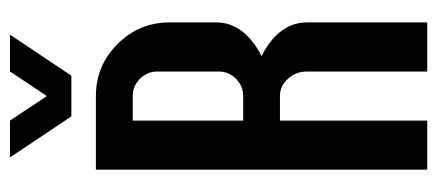

<svg xmlns="http://www.w3.org/2000/svg" viewBox="-264 -606 870 382"><g transform="rotate(-90 171.0 -415.0)"><path d="M317.4 0H219.7V-239.3Q219.7 -261.2 205.3 -277.1Q190.9 -293 170.9 -293H122.1V0H24.4V-659.2H170.9Q231.4 -659.2 274.4 -616.2Q317.4 -573.2 317.4 -512.7V-419.9Q317.4 -375.5 274.4 -344.2Q263.2 -335.9 250.5 -329.6Q263.2 -323.2 274.4 -315.4Q317.4 -283.7 317.4 -239.3ZM219.7 -537.1Q219.7 -557.1 205.3 -571.5Q190.9 -585.9 170.9 -585.9H122.1V-366.2H170.9Q190.9 -366.2 205.3 -380.6Q219.7 -395 219.7 -415ZM130.4 -708 48.8 -830.1H122.1L170.9 -756.8L219.7 -830.1H293L211.4 -708Z"/></g></svg>

Font: Alegre Sans
Style: Regular
Weight: 400
Width: 3
Designer: GrandChaos9000
Version: Version 1.2.6 - August 1, 2014